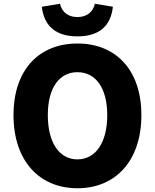

<svg xmlns="http://www.w3.org/2000/svg" viewBox="-20 -990 826 1024"><path d="M393 14C596 14 734 -132 734 -376C734 -619 596 -758 393 -758C190 -758 52 -620 52 -376C52 -132 190 14 393 14ZM393 -140C295 -140 235 -231 235 -376C235 -520 295 -605 393 -605C491 -605 552 -520 552 -376C552 -231 491 -140 393 -140ZM393 -796C507 -796 571 -850 582 -954L486 -970C476 -925 442 -899 393 -899C344 -899 310 -925 300 -970L203 -954C215 -850 279 -796 393 -796Z"/></svg>

Font: Noto Sans CJK Black
Style: Bold
Weight: 900
Designer: Ryoko NISHIZUKA (kana & ideographs); Paul D. Hunt (Latin, Greek & Cyrillic); Wenlong ZHANG (bopomofo); Sandoll Communica
Foundry: Adobe Systems Incorporated
Version: Version 1.000;PS 1;hotconv 1.0.78;makeotf.lib2.5.61930